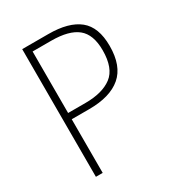

<svg xmlns="http://www.w3.org/2000/svg" viewBox="-171 -822 858 930"><g transform="rotate(-30 257.5 -357.0)"><path d="M239 -714Q353 -714 410.5 -667.5Q468 -621 468 -516Q468 -404 407 -352Q346 -300 229 -300H131V0H93V-714ZM235 -679H131V-335H228Q323 -335 375.5 -374.5Q428 -414 428 -515Q428 -603 381 -641Q334 -679 235 -679Z"/></g></svg>

Font: Noto Sans Khmer UI SemiCondensed ExtraLight
Style: Regular
Weight: 200
Width: 4
Designer: Danh Hong and the Monotype Design Team
Foundry: Monotype Imaging Inc.
Version: Version 2.002; ttfautohint (v1.8.4.7-5d5b)